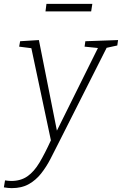

<svg xmlns="http://www.w3.org/2000/svg" viewBox="-71 -735 630 992"><path d="M-51 233 -45 197Q-37 198 -29 199Q-21 200 -13 200Q36 200 70.5 176Q105 152 133 105Q161 58 192 -10L91 -486L28 -494L33 -522L130 -528L223 -60L435 -487L366 -494L370 -522L539 -528L535 -500L480 -488L232 3Q211 45 189.5 86.5Q168 128 141 162Q114 196 77.5 216.5Q41 237 -10 237Q-28 237 -51 233ZM406 -715 400 -676H164L169 -715Z"/></svg>

Font: Bitter Light
Style: Italic
Weight: 300
Italic angle: -9°
Designer: Sol Matas, and Bitter project Authors
Foundry: Sol Matas
Version: Version 2.001